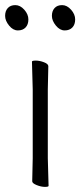

<svg xmlns="http://www.w3.org/2000/svg" viewBox="-26 -721 314 751"><path d="M257 -613.5Q246 -602 227 -602Q208 -602 192.5 -621Q177 -640 177 -659Q177 -678 187.5 -689.5Q198 -701 217 -701Q236 -701 252 -683Q268 -665 268 -645Q268 -625 257 -613.5ZM74 -613.5Q63 -602 44 -602Q25 -602 9.5 -621Q-6 -640 -6 -659Q-6 -678 4.5 -689.5Q15 -701 34 -701Q53 -701 69 -683Q85 -665 85 -645Q85 -625 74 -613.5ZM102 -102V-371L99 -480Q99 -484 114 -484Q129 -484 146 -477.5Q163 -471 163 -462L161 -371V-102L164 6Q164 10 149.5 10Q135 10 117.5 3Q100 -4 100 -12Z"/></svg>

Font: Moon Stars Kai T Light
Style: Regular
Weight: 300
Designer: GuiWonder
Version: Version 1.101